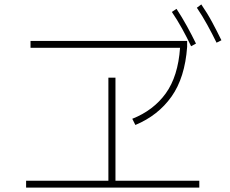

<svg xmlns="http://www.w3.org/2000/svg" viewBox="-20 -868 1040 868"><path d="M959 -675Q939 -716 917 -756Q895 -796 870 -833L890 -848Q917 -809 939 -768Q961 -727 981 -686ZM844 -659Q825 -699 803.5 -738Q782 -777 757 -814L778 -828Q803 -790 825 -750Q847 -710 866 -671ZM592 -303 578 -331Q674 -369 729.5 -446Q785 -523 794 -652H118V-683H826V-656Q816 -517 755.5 -431.5Q695 -346 592 -303ZM98 -20V-51H470V-517H502V-51H881V-20Z"/></svg>

Font: Murecho ExtraLight
Style: Regular
Weight: 200
Designer: Neil Summerour
Foundry: Positype
Version: Version 1.010; ttfautohint (v1.8.3)